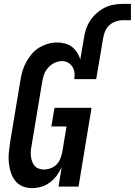

<svg xmlns="http://www.w3.org/2000/svg" viewBox="-20 -962 695 990"><path d="M145 8Q119 8 96 -1.5Q73 -11 58 -30.5Q43 -50 35.5 -74Q28 -98 25.5 -123.5Q23 -149 25.5 -175Q28 -201 32 -228L86 -552Q90 -576 97 -599Q104 -622 116 -643.5Q128 -665 144.5 -684.5Q161 -704 183 -717Q205 -730 228.5 -736.5Q252 -743 275 -743Q296 -743 316 -737.5Q336 -732 351.5 -720Q367 -708 377.5 -691.5Q388 -675 394 -656L413 -766Q416 -790 424 -813Q432 -836 446 -857Q460 -878 479.5 -895Q499 -912 521 -923Q543 -934 567.5 -938Q592 -942 615 -942H655V-858H615Q597 -858 578.5 -852Q560 -846 545 -833Q530 -820 522.5 -802Q515 -784 512 -766L476 -554H363Q366 -571 364 -587.5Q362 -604 353.5 -617.5Q345 -631 331 -639Q317 -647 300 -647Q280 -647 260.5 -637.5Q241 -628 227 -611.5Q213 -595 206.5 -575.5Q200 -556 197 -537L143 -212Q140 -198 139 -183.5Q138 -169 139.5 -155.5Q141 -142 145.5 -129.5Q150 -117 158.5 -107Q167 -97 180 -92.5Q193 -88 207 -88Q224 -88 242.5 -95Q261 -102 273.5 -116Q286 -130 292.5 -147.5Q299 -165 302 -183L323 -310H245L261 -406H452L385 0H282L298 -101Q288 -78 273 -57.5Q258 -37 237.5 -21.5Q217 -6 193 1Q169 8 145 8Z"/></svg>

Font: Iosevka Curly
Style: Bold Italic
Weight: 700
Italic angle: -9°
Monospace: yes
Designer: Belleve Invis
Foundry: Belleve Invis
Version: Version 22.1.2; ttfautohint (v1.8.4)